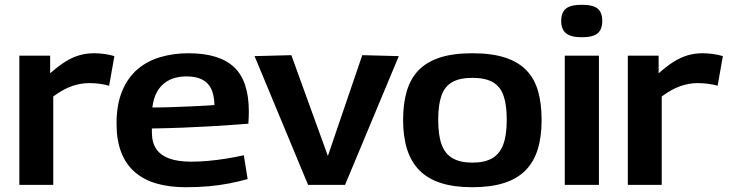

<svg xmlns="http://www.w3.org/2000/svg" viewBox="-20 -774 3052 804"><path d="M190 -541V-467Q225 -498 254 -516Q283 -534 312 -542.5Q341 -551 374 -551Q395 -551 417 -548Q439 -545 459 -539L437 -415Q416 -421 394.5 -423.5Q373 -426 353 -426Q318 -426 281.5 -413.5Q245 -401 203 -370V0H61V-541Z M758 10Q689 10 635.5 -5.5Q582 -21 544.5 -53.5Q507 -86 487.5 -136.5Q468 -187 468 -256Q468 -336 491.5 -392.5Q515 -449 556 -484Q597 -519 652 -535Q707 -551 769 -551Q898 -551 960 -493Q1022 -435 1022 -307Q1022 -298 1021.5 -284Q1021 -270 1020 -256Q994 -254 953 -251Q912 -248 859.5 -245Q807 -242 745.5 -239.5Q684 -237 616 -236Q616 -232 616 -228.5Q616 -225 616 -220Q616 -177 634.5 -150Q653 -123 689.5 -110Q726 -97 780 -97Q816 -97 853.5 -100.5Q891 -104 928.5 -110Q966 -116 1001 -124L1017 -24Q981 -14 940 -6Q899 2 854 6Q809 10 758 10ZM618 -324Q662 -324 702.5 -325.5Q743 -327 778 -328.5Q813 -330 838.5 -331.5Q864 -333 878 -334Q877 -377 864 -403Q851 -429 825.5 -441.5Q800 -454 761 -454Q736 -454 713 -448Q690 -442 670 -427Q650 -412 636.5 -387.5Q623 -363 618 -324Z M1270 0 1046 -539 1200 -543 1353 -121 1497 -543 1650 -539 1425 0Z M1668 -272Q1668 -339 1683 -391Q1698 -443 1731.5 -478.5Q1765 -514 1820.5 -532.5Q1876 -551 1958 -551Q2040 -551 2096 -532.5Q2152 -514 2185.5 -478.5Q2219 -443 2233.5 -391Q2248 -339 2248 -272Q2248 -202 2232 -149.5Q2216 -97 2181.5 -61.5Q2147 -26 2091.5 -8Q2036 10 1958 10Q1880 10 1825 -8Q1770 -26 1735.5 -61.5Q1701 -97 1684.5 -149.5Q1668 -202 1668 -272ZM1815 -272Q1815 -207 1829.5 -168Q1844 -129 1876 -111Q1908 -93 1958 -93Q2009 -93 2040.5 -111Q2072 -129 2087 -168Q2102 -207 2102 -272Q2102 -335 2088.5 -373.5Q2075 -412 2043.5 -430Q2012 -448 1958 -448Q1905 -448 1873.5 -430Q1842 -412 1828.5 -373.5Q1815 -335 1815 -272Z M2416 -618Q2371 -618 2350.5 -634.5Q2330 -651 2330 -686Q2330 -722 2350 -738Q2370 -754 2416 -754Q2463 -754 2482.5 -738Q2502 -722 2502 -686Q2502 -651 2482.5 -634.5Q2463 -618 2416 -618ZM2345 0V-541H2488V0Z M2738 -541V-467Q2773 -498 2802 -516Q2831 -534 2860 -542.5Q2889 -551 2922 -551Q2943 -551 2965 -548Q2987 -545 3007 -539L2985 -415Q2964 -421 2942.5 -423.5Q2921 -426 2901 -426Q2866 -426 2829.5 -413.5Q2793 -401 2751 -370V0H2609V-541Z"/></svg>

Font: Georama SemiExpanded SemiBold
Style: Regular
Weight: 600
Width: 6
Designer: Jean-Baptiste Levee
Foundry: Production Type
Version: Version 1.001